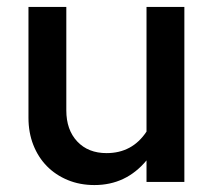

<svg xmlns="http://www.w3.org/2000/svg" viewBox="-20 -524 616 553"><path d="M171 -504V-206Q171 -150 202.5 -116.5Q234 -83 287 -83Q361 -83 402 -145V-504H511V0H402V-62Q343 9 252 9Q210 9 175 -5.5Q140 -20 115 -45.5Q90 -71 76 -106.5Q62 -142 62 -185V-504Z"/></svg>

Font: Rosa Sans Medium
Style: Regular
Weight: 500
Designer: Pentagram / MCKL
Foundry: Pentagram / MCKL
Version: Version 1.005;September 16, 2019;FontCreator 11.5.0.2425 64-